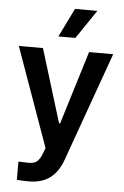

<svg xmlns="http://www.w3.org/2000/svg" viewBox="-62 -802 677 1045"><g transform="rotate(5 276.0 -279.5)"><path d="M70.3 196.3V96.7Q101.6 98.6 123 98.6Q141.6 98.6 154.1 95.2Q166.5 91.8 178.2 78.9Q189.9 65.9 200.2 39.1L210.9 10.7L17.6 -530.3H149.4L272.5 -129.9H278.3L401.4 -530.3H533.2L320.3 64.5Q296.9 130.9 252 165Q207 199.2 134.8 199.2Q93.8 199.2 70.3 196.3ZM304.7 -757.8H426.8L320.3 -600.6H227.5Z"/></g></svg>

Font: Pretendard Std SemiBold
Style: Regular
Weight: 600
Designer: Base glyphs from Inter by Rasmus Andersson; Hangeul glyphs from Noto Sans CJK(Source Han Sans) by Jang Soo-young and Kan
Foundry: Kil Hyung-jin
Version: Version 1.309